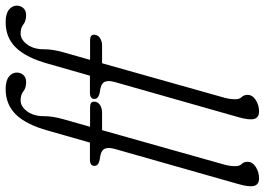

<svg xmlns="http://www.w3.org/2000/svg" viewBox="-168 -613 938 680"><g transform="rotate(-90 301.0 -273.0)"><path d="M53.5 -407.5Q53.5 -423.5 76 -423.5H136L178.5 -572.5Q200 -649.5 235.5 -685.8Q271 -722 325.5 -722Q355 -722 369.5 -710.5Q384 -699 384 -682.5Q384 -669 375.2 -659.2Q366.5 -649.5 350.5 -649.5Q329.5 -649.5 317.5 -659.2Q305.5 -669 285.5 -669Q260 -669 241 -637.5Q229 -615 229.5 -586.2Q230 -557.5 218.5 -516.5L192 -423H261.5Q281 -423 281 -409Q281 -396 269.8 -388.2Q258.5 -380.5 242 -380.5H180L58 52.5Q52.5 72.5 52.5 92Q52.5 106 60.2 113.8Q68 121.5 68 135Q68 152 49.8 163.8Q31.5 175.5 9.5 175.5Q-12.5 175.5 -17.2 158.2Q-22 141 -11 102.5L113.5 -335.5Q120.5 -360.5 113 -373.2Q105.5 -386 75 -389Q53.5 -393.5 53.5 -407.5ZM290.5 -407.5Q290.5 -423.5 313 -423.5H373L415.5 -572.5Q437 -649.5 472.5 -685.8Q508 -722 562.5 -722Q592 -722 606.5 -710.5Q621 -699 621 -682.5Q621 -669 612.2 -659.2Q603.5 -649.5 587.5 -649.5Q566.5 -649.5 554.5 -659.2Q542.5 -669 522.5 -669Q497 -669 478 -637.5Q466 -615 466.5 -586.2Q467 -557.5 455.5 -516.5L429 -423H498.5Q518 -423 518 -409Q518 -396 506.8 -388.2Q495.5 -380.5 479 -380.5H417L295 52.5Q289.5 72.5 289.5 92Q289.5 106 297.2 113.8Q305 121.5 305 135Q305 152 286.8 163.8Q268.5 175.5 246.5 175.5Q224.5 175.5 219.8 158.2Q215 141 226 102.5L350.5 -335.5Q357.5 -360.5 350 -373.2Q342.5 -386 312 -389Q290.5 -393.5 290.5 -407.5Z"/></g></svg>

Font: Fraunces 144pt S100 Light
Style: Italic
Weight: 300
Italic angle: -16°
Version: Version 1.000; ttfautohint (v1.8.3)